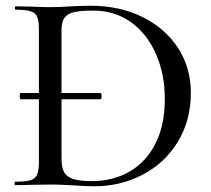

<svg xmlns="http://www.w3.org/2000/svg" viewBox="-20 -647 736 671"><path d="M49 -311Q49 -322 53 -322H331Q335 -322 335 -311Q335 -300 331 -300H53Q49 -300 49 -311ZM240 1Q225 0 203.5 -1Q182 -2 155 -2L85 -1Q66 0 33 0Q31 0 31 -6Q31 -12 33 -12Q69 -12 86 -17Q103 -22 109.5 -36.5Q116 -51 116 -81V-544Q116 -574 110 -588Q104 -602 87.5 -607.5Q71 -613 35 -613Q32 -613 32 -619Q32 -625 35 -625L85 -624Q129 -622 155 -622Q192 -622 231 -625Q279 -627 296 -627Q399 -627 479 -587Q559 -547 603 -478Q647 -409 647 -323Q647 -226 601.5 -151.5Q556 -77 478.5 -36.5Q401 4 310 4Q279 4 240 1ZM556 -301Q556 -388 525 -458.5Q494 -529 437.5 -569.5Q381 -610 306 -610Q263 -610 240 -605Q217 -600 206 -585.5Q195 -571 195 -542V-92Q195 -63 203.5 -46.5Q212 -30 234.5 -22Q257 -14 300 -14Q375 -14 433 -47.5Q491 -81 523.5 -145.5Q556 -210 556 -301Z"/></svg>

Font: Cormorant Unicase Medium
Style: Regular
Weight: 500
Designer: Christian Thalmann (Catharsis Fonts)
Foundry: Catharsis Fonts
Version: Version 4.000